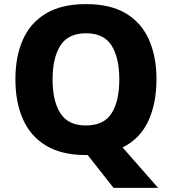

<svg xmlns="http://www.w3.org/2000/svg" viewBox="-20 -745 837 935"><path d="M742 -358Q742 -242 702 -155.5Q662 -69 577 -27L750 170H533L407 10H398Q280 10 204 -36Q128 -82 91.5 -165Q55 -248 55 -359Q55 -470 91.5 -552Q128 -634 204 -679.5Q280 -725 399 -725Q518 -725 593.5 -679.5Q669 -634 705.5 -551.5Q742 -469 742 -358ZM236 -358Q236 -253 274 -193.5Q312 -134 398 -134Q486 -134 523.5 -193.5Q561 -253 561 -358Q561 -463 523.5 -523Q486 -583 399 -583Q312 -583 274 -523Q236 -463 236 -358Z"/></svg>

Font: Noto Sans Thaana ExtraBold
Style: Regular
Weight: 800
Designer: David Williams
Foundry: Google Inc.
Version: Version 3.001; ttfautohint (v1.8.4.7-5d5b)